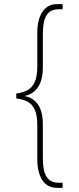

<svg xmlns="http://www.w3.org/2000/svg" viewBox="-20 -780 383 932"><path d="M260 132Q210 132 185.5 94.5Q161 57 161 -8V-171Q161 -223 147.5 -250Q134 -277 111 -288Q88 -299 59 -302V-326Q88 -330 111 -341Q134 -352 147.5 -379.5Q161 -407 161 -459V-621Q161 -685 186 -722.5Q211 -760 258 -760H284V-735H265Q224 -735 206 -706Q188 -677 188 -616V-455Q188 -391 164.5 -357Q141 -323 102 -315V-313Q141 -306 164.5 -272.5Q188 -239 188 -175V-11Q188 49 206 78Q224 107 265 107H284V132Z"/></svg>

Font: Noto Serif Armenian Condensed Thin
Style: Regular
Weight: 100
Width: 3
Designer: Monotype Design Team
Foundry: Monotype Imaging Inc.
Version: Version 2.008; ttfautohint (v1.8.4.7-5d5b)